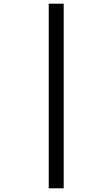

<svg xmlns="http://www.w3.org/2000/svg" viewBox="-20 -780 609 1040"><path d="M244 240V-760H325V240Z"/></svg>

Font: Noto Serif Black
Style: Italic
Weight: 900
Italic angle: -12°
Designer: Monotype Design Team
Foundry: Monotype Imaging Inc.
Version: Version 2.013